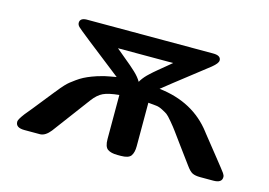

<svg xmlns="http://www.w3.org/2000/svg" viewBox="-69 -587 1004 716"><g transform="rotate(15 433.0 -229.0)"><path d="M35 -24Q35 -32 54 -57Q60 -64 77 -85Q112 -129 140 -164Q141 -165 147.5 -173Q154 -181 157.5 -185.5Q161 -190 169.5 -199Q178 -208 185.5 -214Q193 -220 205.5 -229Q218 -238 230.5 -244.5Q243 -251 260 -257.5Q277 -264 296 -269Q306 -272 325 -275.5Q344 -279 350 -280Q175 -416 168 -424Q161 -431 161 -439Q161 -457 186 -458H675Q705 -458 705 -439Q705 -428 683 -410Q520 -283 516 -279Q649 -264 722 -168Q724 -165 725 -164Q753 -129 788 -85Q820 -45 825.5 -37Q831 -29 831 -23V-22Q831 0 798 0H748Q728 0 717 -5.5Q706 -11 692 -31Q672 -58 646 -93.5Q620 -129 611 -141.5Q602 -154 586.5 -172.5Q571 -191 564.5 -195.5Q558 -200 544.5 -207Q531 -214 520 -215Q509 -216 489 -218V-50Q489 -26 480 -13Q471 0 441 0H428Q403 0 390 -9Q377 -18 377 -48V-218Q336 -214 316 -204.5Q296 -195 278 -171Q170 -26 169 -25Q150 -1 130 0Q126 0 117 0H69Q35 0 35 -23ZM327 -385Q337 -376 363 -355Q389 -334 407 -317Q425 -300 434 -284Q436 -288 438.5 -291.5Q441 -295 443.5 -298.5Q446 -302 450 -306.5Q454 -311 457 -314Q460 -317 466.5 -323Q473 -329 477 -332.5Q481 -336 490 -343.5Q499 -351 504.5 -355.5Q510 -360 521.5 -369.5Q533 -379 540 -385Z"/></g></svg>

Font: CMU Sans Serif
Style: Bold
Weight: 700
Version: Version 0.7.0